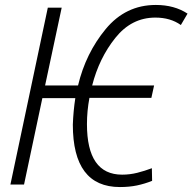

<svg xmlns="http://www.w3.org/2000/svg" viewBox="-20 -745 777 775"><path d="M464 10Q502 10 533 3.5Q564 -3 594 -15L593 -66Q564 -55 534 -47.5Q504 -40 473 -40Q331 -40 331 -244Q331 -297 341 -350H591L602 -400H352Q380 -510 445.5 -592Q511 -674 607 -674Q668 -674 710 -644L737 -690Q684 -725 609 -725Q487 -725 406.5 -627.5Q326 -530 295 -400H162L229 -714H173L22 0H77L151 -349H284Q276 -297 274 -242Q274 10 464 10Z"/></svg>

Font: Noto Sans Display SemiCondensed Light
Style: Italic
Weight: 300
Width: 4
Italic angle: -12°
Designer: Monotype Design Team
Foundry: Monotype Imaging Inc.
Version: Version 1.900